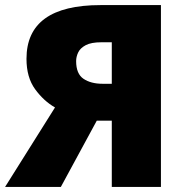

<svg xmlns="http://www.w3.org/2000/svg" viewBox="-30 -734 729 754"><path d="M350 -260 209 0H-10L186 -312Q142 -337 108 -383.5Q74 -430 74 -503Q74 -714 365 -714H602V0H409V-260ZM368 -568Q328 -568 306.5 -556.5Q285 -545 277 -528Q269 -511 269 -494Q269 -444 298 -424.5Q327 -405 373 -405H409V-568Z"/></svg>

Font: Noto Sans Black
Style: Regular
Weight: 900
Designer: Monotype Design Team
Foundry: Monotype Imaging Inc.
Version: Version 2.007